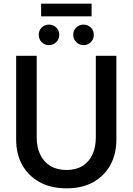

<svg xmlns="http://www.w3.org/2000/svg" viewBox="-20 -1009 722 1046"><path d="M343 17Q257 17 195.5 -17Q134 -51 101 -110.5Q68 -170 68 -249V-705H180V-259Q180 -207 199 -167Q218 -127 254.5 -105Q291 -83 343 -83Q394 -83 429.5 -105Q465 -127 483.5 -167Q502 -207 502 -259V-705H614V-249Q614 -170 581.5 -110.5Q549 -51 488.5 -17Q428 17 343 17ZM204 -920V-989H479V-920ZM246 -763Q223 -763 207 -779.5Q191 -796 191 -819Q191 -843 207 -859Q223 -875 246 -875Q270 -875 286.5 -859Q303 -843 303 -819Q303 -796 286.5 -779.5Q270 -763 246 -763ZM435 -763Q412 -763 395.5 -779.5Q379 -796 379 -819Q379 -843 395.5 -859Q412 -875 435 -875Q459 -875 475 -859Q491 -843 491 -819Q491 -796 475 -779.5Q459 -763 435 -763Z"/></svg>

Font: TikTok Sans 24pt Medium
Style: Regular
Weight: 500
Version: Version 4.000